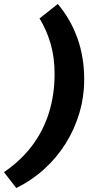

<svg xmlns="http://www.w3.org/2000/svg" viewBox="-100 -756 513 967"><path d="M191 -736Q256 -659 290 -563.5Q324 -468 324 -357Q324 -269 300 -187.5Q276 -106 231.5 -34.5Q187 37 124 94.5Q61 152 -18 191L-80 111Q5 53 61.5 -22Q118 -97 146.5 -188.5Q175 -280 175 -385Q175 -466 155 -535.5Q135 -605 99 -663Z"/></svg>

Font: Kantumruy Pro
Style: Bold Italic
Weight: 700
Italic angle: -13°
Version: Version 1.002